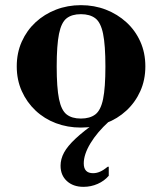

<svg xmlns="http://www.w3.org/2000/svg" viewBox="-20 -482 629 745"><path d="M293.9 13Q242 13 197 -4Q152 -21 118 -53Q84 -85 64.5 -128.5Q45 -172 45 -224.5Q45 -277 64.5 -320.5Q84 -364 118 -395.5Q152 -427 197.1 -444.5Q242.1 -462 294.1 -462Q346 -462 391 -444.5Q436 -427 470.5 -395.5Q505 -364 524.5 -320.5Q544 -277 544 -224.5Q544 -172 524.5 -128.5Q505 -85 470.5 -53Q436 -21 390.9 -4Q345.9 13 293.9 13ZM293.9 -22Q328.8 -22 349.9 -38Q371 -54 380 -97.7Q389 -141.5 389 -224Q389 -306.6 380 -350.8Q371 -395 349.9 -411Q328.8 -427 293.9 -427Q259 -427 238.5 -411Q218 -395 209 -350.8Q200 -306.6 200 -224Q200 -141.5 209 -97.7Q218 -54 238.5 -38Q259 -22 293.9 -22ZM304 243Q264 243 239.5 220.5Q215 198 215 161Q215 135 228.5 110Q242 85 273 56Q304 27 356 -10H402Q357 31 331 74Q305 117 305 152Q305 190 341 190Q355 190 368.5 184Q382 178 398 165H402V200Q385 220 359 231.5Q333 243 304 243Z"/></svg>

Font: Libre Bodoni
Style: Regular
Weight: 400
Designer: Pablo Impallari, Rodrigo Fuenzalida
Foundry: Impallari Type
Version: Version 2.005;gftools[0.9.23]